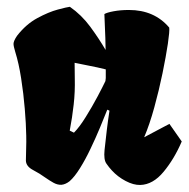

<svg xmlns="http://www.w3.org/2000/svg" viewBox="-20 -876 544 554"><path d="M384.8 -342.3Q365.2 -341.8 342.5 -353.8Q319.8 -365.7 302.7 -384.3Q294.9 -392.6 286.9 -404.1Q278.8 -415.5 281.7 -443.4Q285.2 -475.1 288.3 -501.7Q291.5 -528.3 295.9 -556.6L289.6 -559.6Q280.8 -537.1 268.3 -507.3Q255.9 -477.5 241.2 -446.8Q226.6 -416 210.9 -390.9Q195.3 -365.7 180.7 -353Q168.9 -343.8 157.2 -342.8Q146 -342.3 134.5 -348.6Q123 -355 110.4 -363.8Q95.2 -375 75.2 -385.5Q55.2 -396 54.7 -412.6Q54.7 -421.4 55.4 -444.8Q56.2 -468.3 55.7 -484.9Q55.2 -518.1 51.5 -562Q47.9 -606 41 -649.9Q34.2 -693.8 23.9 -726.6Q19 -742.7 19 -749.5Q19 -757.8 29.3 -772.9Q55.2 -806.2 87.6 -823.7Q120.1 -841.3 146.7 -848.4Q173.3 -855.5 181.6 -856.4Q215.3 -833 240.5 -798.8Q265.6 -764.6 284.7 -731.9Q284.2 -769.5 282.7 -797.4Q281.2 -825.2 281.2 -835.4Q288.1 -839.8 307.9 -843.5Q327.6 -847.2 352.1 -847.2Q425.3 -847.2 468.3 -796.4Q469.7 -786.1 464.4 -750Q459 -713.9 449 -665Q439 -616.2 425.3 -566.4Q411.6 -516.6 396 -480L468.8 -518.6L504.4 -467.8Q482.9 -417.5 452.1 -380.4Q421.4 -343.3 384.8 -342.3ZM193.4 -493.2Q209 -508.8 227.5 -538.6Q246.1 -568.4 261.7 -597.9Q277.3 -627.4 284.2 -642.1Q285.2 -650.4 285.2 -650.9Q285.2 -651.4 285.2 -654.8Q285.2 -658.2 285.2 -675.8Q259.8 -682.1 237.5 -686.3Q215.3 -690.4 195.3 -694.8L195.8 -649.9Q196.8 -611.3 192.6 -574.2Q188.5 -537.1 181.2 -499Z"/></svg>

Font: Fruktur
Style: Regular
Weight: 400
Designer: Viktoriya Grabowska, Eben Sorkin
Foundry: Viktoriya Grabowska
Version: Version 1.008; ttfautohint (v1.8.4.7-5d5b)